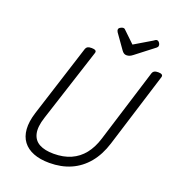

<svg xmlns="http://www.w3.org/2000/svg" viewBox="-213 -1434 1486 1621"><g transform="rotate(20 529.5 -623.5)"><path d="M415 19Q332 19 272 -4.5Q212 -28 178 -73Q144 -118 139 -184Q134 -250 161 -336L369 -988Q374 -1002 385.5 -1008.5Q397 -1015 421 -1015Q444 -1015 455 -1008Q466 -1001 461 -985L247 -324Q218 -235 231 -177.5Q244 -120 293.5 -93Q343 -66 423 -66Q511 -66 577.5 -95.5Q644 -125 690 -182.5Q736 -240 762 -324L968 -988Q973 -1002 984.5 -1008.5Q996 -1015 1019 -1015Q1067 -1015 1058 -985L849 -313Q815 -204 753.5 -130Q692 -56 607 -18.5Q522 19 415 19ZM916 -1266Q928 -1266 937.5 -1254Q947 -1242 947 -1231Q947 -1221 944 -1216Q941 -1211 936 -1207L773 -1081Q758 -1069 745 -1063.5Q732 -1058 716 -1058Q703 -1058 692.5 -1065Q682 -1072 673 -1085L581 -1215Q576 -1223 575 -1228Q574 -1233 574 -1237Q574 -1249 588.5 -1257.5Q603 -1266 613 -1266Q623 -1266 628 -1261.5Q633 -1257 640 -1250L734 -1160L887 -1251Q894 -1255 901 -1260.5Q908 -1266 916 -1266Z"/></g></svg>

Font: Playwrite MX
Style: Regular
Weight: 400
Designer: Veronika Burian, José Scaglione
Foundry: TypeTogether
Version: Version 1.002